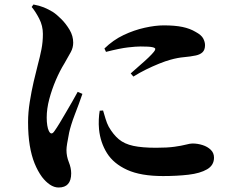

<svg xmlns="http://www.w3.org/2000/svg" viewBox="-20 -787 1040 855"><path d="M241 48Q221 48 202 35Q183 22 167 1Q148 -25 134 -59.5Q120 -94 112.5 -139.5Q105 -185 105 -243Q105 -286 112.5 -333Q120 -380 130 -423.5Q140 -467 148 -497Q158 -534 164.5 -567Q171 -600 171 -636Q171 -672 154.5 -704Q138 -736 121 -756L129 -767Q156 -762 175.5 -754Q195 -746 215 -734Q232 -723 253 -702Q274 -681 290 -654Q306 -627 306 -597Q306 -575 295.5 -555.5Q285 -536 267 -505Q246 -471 228.5 -430Q211 -389 199.5 -346Q188 -303 188 -263Q188 -244 190.5 -228.5Q193 -213 197 -205Q208 -181 223 -204Q233 -218 246 -239.5Q259 -261 273.5 -286Q288 -311 302 -335Q316 -359 326 -378L347 -369Q340 -348 331 -324Q322 -300 313 -276.5Q304 -253 297.5 -232Q291 -211 288 -197Q282 -166 279 -148Q276 -130 276 -119Q276 -91 286.5 -65Q297 -39 297 -15Q297 48 241 48ZM706 -3Q607 -3 546.5 -30.5Q486 -58 456.5 -105Q427 -152 421 -211Q419 -234 420 -255.5Q421 -277 424 -294L439 -295Q444 -278 450 -258Q456 -238 464 -223Q484 -188 509 -167Q534 -146 573.5 -137.5Q613 -129 675 -129Q725 -129 757 -133.5Q789 -138 808 -143Q827 -148 837 -148Q860 -148 882 -141Q904 -134 918.5 -120Q933 -106 933 -85Q933 -51 902 -33Q871 -15 819.5 -9Q768 -3 706 -3ZM562 -460Q584 -480 605 -498Q626 -516 642 -531.5Q658 -547 665 -556Q671 -563 671.5 -568.5Q672 -574 658 -577Q644 -580 606 -580Q586 -580 550.5 -576Q515 -572 452 -556L445 -571Q484 -609 530.5 -631Q577 -653 624.5 -663.5Q672 -674 709 -674Q759 -674 792.5 -667Q826 -660 851 -645Q877 -631 885 -615.5Q893 -600 893 -586Q893 -565 882 -554.5Q871 -544 852 -540Q828 -535 799.5 -532.5Q771 -530 739 -521Q717 -515 688.5 -503.5Q660 -492 630.5 -477.5Q601 -463 574 -446Z"/></svg>

Font: Noto Serif JP ExtraBold
Style: Regular
Weight: 800
Designer: Ryoko NISHIZUKA 西塚涼子 (kana & ideographs); Frank Grießhammer (Latin, Greek & Cyrillic); Wenlong ZHANG 张文龙 (bopomofo); San
Foundry: Adobe
Version: Version 2.003-H1;hotconv 1.1.1;makeotfexe 2.6.0